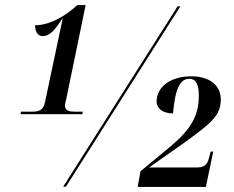

<svg xmlns="http://www.w3.org/2000/svg" viewBox="-20 -739 926 760"><path d="M61 -287H306L308 -297H276C255 -297 237 -300 237 -322C237 -328 240 -336 242 -346L319 -719H286C238 -674 175 -639 119 -639C119 -615 128 -596 150 -596C176 -596 199 -621 226 -665H228L158 -334C151 -301 132 -297 107 -297H63ZM230 0H241L694 -714H683ZM525 1H795L824 -139H814L807 -113C800 -85 787 -76 756 -76H570L705 -171C814 -250 854 -280 854 -346C854 -401 809 -437 738 -437C651 -437 600 -392 600 -338C600 -309 625 -290 665 -290C673 -390 694 -427 729 -427C758 -427 767 -401 767 -360C767 -278 733 -226 658 -162L536 -61Z"/></svg>

Font: Noto Serif Display Condensed
Style: Bold Italic
Weight: 700
Width: 3
Italic angle: -12°
Designer: Monotype Design Team
Foundry: Monotype Imaging Inc.
Version: Version 2.009